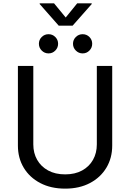

<svg xmlns="http://www.w3.org/2000/svg" viewBox="-20 -1125 784 1157"><path d="M372.6 11.7Q286.6 11.7 222.4 -22Q158.2 -55.7 123 -114.3Q87.9 -172.9 87.9 -247.6V-727.5H180.7V-254.9Q180.7 -202.6 203.9 -161.9Q227.1 -121.1 270 -97.7Q313 -74.2 372.6 -74.2Q432.1 -74.2 474.9 -97.7Q517.6 -121.1 540.5 -161.9Q563.5 -202.6 563.5 -254.9V-727.5H656.2V-247.6Q656.2 -172.9 621.1 -114.3Q585.9 -55.7 522.2 -22Q458.5 11.7 372.6 11.7ZM478 -803.2Q454.1 -803.2 437 -820.3Q419.9 -837.4 419.9 -861.3Q419.9 -885.3 437 -902.1Q454.1 -918.9 478 -918.9Q502 -918.9 518.8 -902.1Q535.6 -885.3 535.6 -861.3Q535.6 -837.4 518.8 -820.3Q502 -803.2 478 -803.2ZM272.5 -803.2Q248.5 -803.2 231.4 -820.3Q214.4 -837.4 214.4 -861.3Q214.4 -885.3 231.4 -902.1Q248.5 -918.9 272.5 -918.9Q296.4 -918.9 313.2 -902.1Q330.1 -885.3 330.1 -861.3Q330.1 -837.4 313.2 -820.3Q296.4 -803.2 272.5 -803.2ZM305.7 -1105 376 -1019.5 445.3 -1105H532.7V-1100.6L417.5 -970.2H334L219.2 -1100.6V-1105Z"/></svg>

Font: Inter Variable
Style: Regular
Weight: 400
Designer: Rasmus Andersson
Foundry: rsms
Version: Version 4.001;git-9221beed3